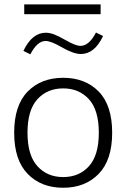

<svg xmlns="http://www.w3.org/2000/svg" viewBox="-20 -861 582 886"><path d="M444.3 -840.8V-795.4H91.8V-840.8ZM87.9 -626Q127.9 -710 191.4 -710Q208.5 -710 228.8 -702.6Q249 -695.3 280.3 -677.2Q307.1 -662.1 323.2 -655.8Q339.4 -649.4 351.6 -649.4Q391.1 -649.4 422.9 -710.9L455.6 -694.8Q416.5 -611.8 353 -611.8Q318.4 -611.8 262.2 -644.5Q214.8 -671.9 190.4 -671.9Q151.9 -671.9 120.1 -610.4ZM271.5 -502Q373.5 -502 435.5 -438.5Q497.6 -375 497.6 -248.5Q497.6 -122.6 435.3 -58.6Q373 5.4 271.5 5.4Q169.9 5.4 107.7 -58.6Q45.4 -122.6 45.4 -248.5Q45.4 -375 107.7 -438.5Q169.9 -502 271.5 -502ZM271.5 -453.1Q198.2 -453.1 152.6 -403.1Q106.9 -353 106.9 -248.5Q106.9 -144.5 152.6 -94.2Q198.2 -43.9 271.5 -43.9Q345.2 -43.9 390.6 -94.2Q436 -144.5 436 -248.5Q436 -353 390.4 -403.1Q344.7 -453.1 271.5 -453.1Z"/></svg>

Font: Estedad-FD Light
Style: Regular
Weight: 300
Designer: Amin Abedi
Version: Version 7.3